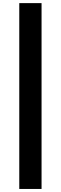

<svg xmlns="http://www.w3.org/2000/svg" viewBox="-20 -982 392 1236"><path d="M247.5 234.4H104.1V-961.9H247.5Z"/></svg>

Font: Intratopia Thin
Style: Regular
Weight: 100
Designer: Rasmus Andersson
Foundry: rsms
Version: Version 3.000;Glyphs 3.2.3 (3260)